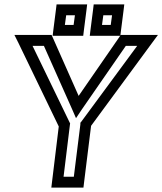

<svg xmlns="http://www.w3.org/2000/svg" viewBox="-20 -834 743 879"><path d="M608 -624 353 -278 348 -272V-265L318 -25H271L300 -262L301 -269L298 -275L129 -624H181L311 -332L328 -293L354 -332L556 -624H608ZM534 -695 546 -789 549 -814H524H434H409L406 -789L394 -695L391 -670H416H506H530L524 -661L340 -395L222 -661L216 -674H202H91H46L65 -636L249 -255L218 0L215 25H240H337H362L365 0L397 -258L675 -636L703 -674H659H548H533L531 -671L534 -695ZM487 -720H447L453 -764H493L487 -720ZM364 -695 376 -789 379 -814H354H264H239L236 -789L224 -695L221 -670H246H336H361L364 -695ZM317 -720H277L283 -764H323L317 -720Z"/></svg>

Font: Gamestation Text Outline
Style: Italic
Weight: 400
Designer: Jonas Hecksher
Foundry: Jonas Hecksher, Playtypeª, e-types AS
Version: Version 1.003